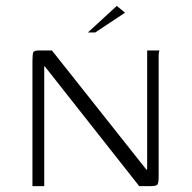

<svg xmlns="http://www.w3.org/2000/svg" viewBox="-20 -631 651 651"><path d="M90 0V-423Q90 -448 93 -454Q96 -460 113 -460H156L477 -55L479 -59V-460H521Q520 -459 519 -453.5Q518 -448 518 -442Q518 -436 518 -430V-35Q518 -11 514 -5.5Q510 0 492 0H452L131 -407L130 -405V0ZM278 -521 376 -611 404 -588 303 -521Z"/></svg>

Font: Genos Light
Style: Regular
Weight: 300
Designer: Robert E. Leuschke
Foundry: Robert E. Leuschke
Version: Version 1.010